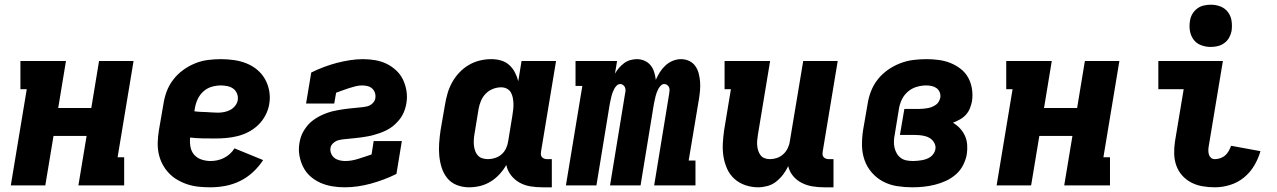

<svg xmlns="http://www.w3.org/2000/svg" viewBox="-20 -790 5440 818"><path d="M26 0 94 -410H67V-530H261L228 -330H369L402 -530H549L481 -120H509V0H314L349 -211H208L173 0Z M877 8Q851 8 826.5 5.5Q802 3 779 -4.5Q756 -12 735.5 -24Q715 -36 699 -53Q683 -70 672 -91Q661 -112 656 -136Q651 -160 652 -185Q653 -210 657 -235L676 -345Q680 -373 690 -400Q700 -427 718 -450.5Q736 -474 760 -491.5Q784 -509 811 -520Q838 -531 866 -534.5Q894 -538 921 -538Q949 -538 977 -534Q1005 -530 1030 -520Q1055 -510 1075.5 -493Q1096 -476 1109 -453Q1122 -430 1127 -402.5Q1132 -375 1127 -346Q1123 -322 1111 -299Q1099 -276 1080.5 -258Q1062 -240 1039 -228Q1016 -216 991.5 -210Q967 -204 943 -202Q919 -200 895 -200Q869 -200 842.5 -200.5Q816 -201 790 -204Q788 -184 791.5 -164.5Q795 -145 807 -131Q819 -117 838 -110.5Q857 -104 877 -104Q891 -104 905.5 -107Q920 -110 934 -117Q948 -124 959.5 -134.5Q971 -145 979 -158L1101 -108Q1083 -80 1057.5 -56.5Q1032 -33 1002 -18.5Q972 -4 940 2Q908 8 877 8ZM908 -310Q921 -310 934.5 -312.5Q948 -315 960.5 -321.5Q973 -328 982 -339.5Q991 -351 993 -364Q995 -379 989.5 -392Q984 -405 973.5 -412.5Q963 -420 949 -423Q935 -426 921 -426Q901 -426 881 -420Q861 -414 845.5 -399.5Q830 -385 821.5 -366Q813 -347 810 -327L808 -316Q821 -314 833.5 -313.5Q846 -313 858.5 -312.5Q871 -312 883.5 -311Q896 -310 908 -310Z M1448 8Q1421 8 1394.5 3.5Q1368 -1 1344.5 -11.5Q1321 -22 1302 -39Q1283 -56 1271.5 -79Q1260 -102 1255.5 -128.5Q1251 -155 1256 -182Q1258 -194 1262 -206.5Q1266 -219 1272.5 -230Q1279 -241 1287 -251.5Q1295 -262 1305 -270.5Q1315 -279 1326 -286Q1337 -293 1348.5 -298.5Q1360 -304 1372.5 -308.5Q1385 -313 1397 -316Q1409 -319 1421.5 -321Q1434 -323 1446 -325Q1458 -327 1470.5 -328Q1483 -329 1495.5 -330.5Q1508 -332 1520 -333Q1532 -334 1544.5 -337Q1557 -340 1567 -349.5Q1577 -359 1579 -371Q1581 -383 1577.5 -394Q1574 -405 1566 -412.5Q1558 -420 1546.5 -423Q1535 -426 1523 -426Q1509 -426 1495 -422.5Q1481 -419 1467 -414.5Q1453 -410 1439.5 -405Q1426 -400 1412 -395L1404 -349H1284L1306 -481Q1332 -494 1360 -504.5Q1388 -515 1415 -522Q1442 -529 1470.5 -533.5Q1499 -538 1526 -538Q1553 -538 1579 -533.5Q1605 -529 1627.5 -518Q1650 -507 1668.5 -489.5Q1687 -472 1697.5 -449.5Q1708 -427 1712 -401Q1716 -375 1711 -348Q1709 -336 1705 -324Q1701 -312 1695 -300.5Q1689 -289 1680.5 -279Q1672 -269 1662.5 -260Q1653 -251 1642 -244Q1631 -237 1619 -231.5Q1607 -226 1595 -222Q1583 -218 1570.5 -214.5Q1558 -211 1546 -209Q1534 -207 1521.5 -205Q1509 -203 1497 -202Q1485 -201 1472.5 -199.5Q1460 -198 1447.5 -197Q1435 -196 1423 -193Q1411 -190 1400.5 -181Q1390 -172 1388 -160Q1386 -147 1391 -135.5Q1396 -124 1405 -117Q1414 -110 1426.5 -107Q1439 -104 1451 -104Q1465 -104 1479 -106.5Q1493 -109 1507 -113.5Q1521 -118 1535 -122.5Q1549 -127 1563 -132L1572 -189H1692L1669 -49Q1643 -36 1615 -25.5Q1587 -15 1559.5 -7.5Q1532 0 1504 4Q1476 8 1448 8Z M1978 8Q1951 8 1926.5 -1.5Q1902 -11 1886 -30.5Q1870 -50 1862 -75Q1854 -100 1851.5 -126.5Q1849 -153 1851 -180.5Q1853 -208 1857 -235L1876 -345Q1880 -369 1887 -393Q1894 -417 1906.5 -439.5Q1919 -462 1937 -481Q1955 -500 1977 -513Q1999 -526 2023.5 -532Q2048 -538 2073 -538Q2094 -538 2114 -532.5Q2134 -527 2149 -513.5Q2164 -500 2173.5 -482Q2183 -464 2188 -444L2202 -530H2349L2285 -144Q2284 -137 2284.5 -131Q2285 -125 2289 -120.5Q2293 -116 2299 -114Q2305 -112 2311 -112H2331V8H2291Q2265 8 2240 4Q2215 0 2193.5 -12Q2172 -24 2157 -43.5Q2142 -63 2137 -87Q2125 -66 2108 -47.5Q2091 -29 2069.5 -16Q2048 -3 2025 2.5Q2002 8 1978 8ZM2059 -112Q2074 -112 2089.5 -117Q2105 -122 2117 -132.5Q2129 -143 2136 -158Q2143 -173 2145 -188L2163 -298Q2165 -311 2166.5 -324Q2168 -337 2167.5 -349.5Q2167 -362 2164.5 -374.5Q2162 -387 2156 -397Q2150 -407 2139 -412.5Q2128 -418 2115 -418Q2097 -418 2079.5 -411Q2062 -404 2049 -390.5Q2036 -377 2029 -360Q2022 -343 2019 -326L2001 -216Q1999 -204 1998.5 -191.5Q1998 -179 1999.5 -167.5Q2001 -156 2005 -145.5Q2009 -135 2016.5 -127Q2024 -119 2035.5 -115.5Q2047 -112 2059 -112Z M2391 0 2461 -424H2432V-530H2609L2600 -476Q2607 -489 2617 -500.5Q2627 -512 2639 -521Q2651 -530 2665.5 -534Q2680 -538 2693 -538Q2711 -538 2726.5 -531Q2742 -524 2752 -511.5Q2762 -499 2767 -483Q2772 -467 2774 -450Q2781 -466 2791 -482Q2801 -498 2815 -511Q2829 -524 2846.5 -531Q2864 -538 2881 -538Q2900 -538 2916 -530.5Q2932 -523 2942 -509Q2952 -495 2956.5 -478Q2961 -461 2962.5 -443Q2964 -425 2962.5 -406.5Q2961 -388 2958 -369L2914 -106H2943V0H2767L2831 -391Q2832 -398 2832.5 -405Q2833 -412 2830.5 -418Q2828 -424 2822.5 -428Q2817 -432 2810 -432Q2802 -432 2795.5 -425.5Q2789 -419 2785 -411.5Q2781 -404 2778 -396Q2775 -388 2773 -380Q2771 -372 2769.5 -364Q2768 -356 2766 -348L2709 0H2579L2643 -391Q2645 -398 2645 -405Q2645 -412 2642.5 -418Q2640 -424 2634.5 -428Q2629 -432 2623 -432Q2614 -432 2607.5 -425.5Q2601 -419 2597 -411.5Q2593 -404 2590 -396Q2587 -388 2585 -380Q2583 -372 2581.5 -364Q2580 -356 2578 -348L2521 0Z M3210 8Q3182 8 3155.5 -1Q3129 -10 3109 -28Q3089 -46 3078 -70.5Q3067 -95 3062.5 -122Q3058 -149 3059.5 -178Q3061 -207 3065 -235L3094 -410H3067V-530H3261L3209 -216Q3207 -204 3206 -192.5Q3205 -181 3206 -169.5Q3207 -158 3210.5 -147.5Q3214 -137 3220.5 -128.5Q3227 -120 3237.5 -116Q3248 -112 3260 -112Q3275 -112 3290 -117Q3305 -122 3317 -133Q3329 -144 3336 -158.5Q3343 -173 3345 -188L3402 -530H3549L3485 -144Q3484 -137 3484.5 -131Q3485 -125 3489 -120.5Q3493 -116 3499 -114Q3505 -112 3511 -112H3531V8H3491Q3466 8 3441.5 4Q3417 0 3395.5 -11Q3374 -22 3359 -40Q3344 -58 3338 -82Q3329 -63 3316 -46Q3303 -29 3286.5 -16Q3270 -3 3249.5 2.5Q3229 8 3210 8Z M3867 8Q3834 8 3802 3Q3770 -2 3742.5 -16.5Q3715 -31 3694.5 -54.5Q3674 -78 3663.5 -107.5Q3653 -137 3652.5 -169.5Q3652 -202 3657 -235L3676 -345Q3680 -373 3690.5 -400.5Q3701 -428 3719.5 -451.5Q3738 -475 3763 -492.5Q3788 -510 3815.5 -520.5Q3843 -531 3871 -534.5Q3899 -538 3927 -538Q3953 -538 3979.5 -534.5Q4006 -531 4029.5 -521.5Q4053 -512 4073 -496.5Q4093 -481 4105 -459Q4117 -437 4121 -411Q4125 -385 4121 -358Q4118 -343 4112 -328Q4106 -313 4095 -301Q4084 -289 4069.5 -281Q4055 -273 4040 -267Q4057 -257 4070 -243Q4083 -229 4091 -211.5Q4099 -194 4100.5 -174Q4102 -154 4099 -133Q4095 -110 4083.5 -87Q4072 -64 4052.5 -47Q4033 -30 4010 -19.5Q3987 -9 3963 -3Q3939 3 3915 5.5Q3891 8 3867 8ZM3870 -104Q3880 -104 3889 -105Q3898 -106 3907.5 -107.5Q3917 -109 3926.5 -112.5Q3936 -116 3944 -121.5Q3952 -127 3957.5 -135.5Q3963 -144 3965 -153Q3968 -168 3960 -182Q3952 -196 3939 -203Q3926 -210 3910.5 -212.5Q3895 -215 3879 -215H3814L3833 -326H3898Q3907 -326 3915.5 -327Q3924 -328 3933 -329.5Q3942 -331 3950.5 -334.5Q3959 -338 3967 -343.5Q3975 -349 3979.5 -357Q3984 -365 3986 -374Q3988 -386 3983.5 -397Q3979 -408 3970 -414.5Q3961 -421 3949.5 -423.5Q3938 -426 3926 -426Q3906 -426 3885.5 -420Q3865 -414 3848.5 -400Q3832 -386 3822.5 -366.5Q3813 -347 3810 -327L3792 -217Q3789 -203 3788.5 -188.5Q3788 -174 3791 -161Q3794 -148 3800.5 -136.5Q3807 -125 3818 -117Q3829 -109 3842.5 -106.5Q3856 -104 3870 -104Z M4226 0 4294 -410H4267V-530H4461L4428 -330H4569L4602 -530H4749L4681 -120H4709V0H4514L4549 -211H4408L4373 0Z M5156 8Q5129 8 5103 3.5Q5077 -1 5055 -12.5Q5033 -24 5016.5 -42.5Q5000 -61 4991.5 -85Q4983 -109 4982.5 -135.5Q4982 -162 4986 -188L5023 -410H4915V-530H5190L5130 -169Q5128 -159 5128 -149.5Q5128 -140 5130.5 -131.5Q5133 -123 5139.5 -117.5Q5146 -112 5156 -112Q5167 -112 5179 -116Q5191 -120 5200 -128Q5209 -136 5215 -147Q5221 -158 5225 -169L5350 -146Q5341 -114 5323.5 -84.5Q5306 -55 5279.5 -33.5Q5253 -12 5220.5 -2Q5188 8 5156 8ZM5138 -590Q5117 -590 5097 -597.5Q5077 -605 5065 -621.5Q5053 -638 5049.5 -659Q5046 -680 5050 -702Q5052 -717 5060 -730.5Q5068 -744 5080.5 -753.5Q5093 -763 5108.5 -766.5Q5124 -770 5138 -770Q5160 -770 5179.5 -762.5Q5199 -755 5211.5 -738.5Q5224 -722 5227 -701Q5230 -680 5227 -658Q5224 -643 5216.5 -629.5Q5209 -616 5196 -606.5Q5183 -597 5168 -593.5Q5153 -590 5138 -590Z"/></svg>

Font: Iosevka Curly Slab HvEx
Style: Italic
Weight: 900
Width: 7
Italic angle: -9°
Monospace: yes
Designer: Belleve Invis
Foundry: Belleve Invis
Version: Version 11.1.0; ttfautohint (v1.8.3)